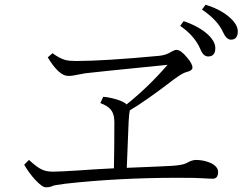

<svg xmlns="http://www.w3.org/2000/svg" viewBox="-20 -880 1040 809"><path d="M526.9 -415Q523.9 -402.3 522 -367.2L514.2 -172.9Q673.3 -179.2 704.1 -181.2Q749.5 -184.1 766.1 -192.9Q789.1 -206.1 805.2 -206.1Q838.4 -206.1 867.2 -193.4Q898.9 -178.7 898.9 -154.8Q898.9 -127 876 -127Q861.8 -127 834 -128.9Q812 -130.9 730 -130.9Q479.5 -130.9 255.9 -106Q207 -99.6 202.1 -96.7Q191.4 -90.8 172.9 -90.8Q157.7 -90.8 127.9 -123Q102.1 -150.9 82 -186L102.1 -206.1Q135.7 -175.3 154.8 -166.5Q174.3 -156.7 202.1 -156.7Q229.5 -156.7 307.1 -161.6Q355.5 -165.5 460 -170.9Q461.9 -264.2 461.9 -366.2Q461.9 -401.9 444.3 -420.9Q431.6 -434.6 402.8 -445.8L415 -472.2Q442.4 -470.2 476.1 -459.5Q506.3 -449.2 513.2 -439.9Q605 -513.2 686 -606.9Q359.9 -574.2 339.8 -571.3Q328.1 -569.3 310.5 -565.9Q293.9 -562.5 290 -562Q281.2 -560.1 267.1 -560.1Q228.5 -560.1 181.2 -638.2L201.2 -655.8Q231.9 -633.3 256.3 -627Q272 -623 301.3 -623Q418.5 -623 652.8 -645Q681.6 -648.4 702.1 -662.1Q716.3 -669.9 723.1 -669.9Q742.2 -669.9 769 -636.7Q791 -610.4 791 -595.7Q791 -582 765.1 -576.2Q749.5 -572.8 711.9 -544.9Q594.2 -454.6 526.9 -415ZM753.9 -791Q818.8 -768.6 855.5 -734.9Q887.2 -705.6 887.2 -677.2Q887.2 -642.1 856.9 -642.1Q836.4 -642.1 824.2 -672.9Q800.3 -729 739.3 -771ZM846.2 -859.9Q909.7 -840.8 948.7 -805.7Q981.9 -775.9 981.9 -748Q981.9 -712.9 953.1 -712.9Q933.6 -712.9 918.9 -746.1Q896.5 -795.4 831.1 -839.8Z"/></svg>

Font: I.Ming
Style: Regular
Weight: 400
Designer: Ichiten Fonts Project
Version: Version 5.10 Mar 24, 2018